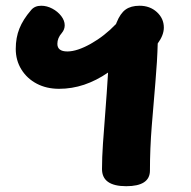

<svg xmlns="http://www.w3.org/2000/svg" viewBox="-20 -627 657 662"><path d="M415.2 15Q331.7 15 331.7 -44.2Q331.7 -83.9 335 -131.8Q338.3 -179.8 343.1 -240.3Q347.9 -300.9 352.6 -376.8Q312.2 -349.1 270.1 -334.9Q227.9 -320.8 183.7 -320.8Q140.4 -320.8 106.9 -338.4Q73.3 -356 53.8 -387.4Q34.3 -418.9 34.3 -458.3Q34.3 -497.1 46.9 -528.5Q59.4 -559.9 86.9 -591.8Q99.3 -607.2 122.1 -607.2Q141.7 -607.2 160.3 -597.3Q179 -587.4 191.1 -571.7Q203.1 -556 203.1 -539.8Q203.1 -525.3 193.2 -513.4Q177.8 -495.9 177.8 -475.9Q177.8 -449.6 212.2 -449.6Q245.9 -449.6 293.2 -476.2Q340.6 -502.9 380 -544.2L382 -549.2Q394.7 -580.9 413.1 -594.1Q431.4 -607.2 461.3 -607.2Q496.9 -607.2 520.9 -585.3Q544.9 -563.3 544.9 -531.9Q544.9 -505.9 523.8 -477.1Q522.2 -416.7 515.8 -343.2Q509.3 -269.7 503.2 -192Q497 -114.3 497 -39.1Q497 15 415.2 15Z"/></svg>

Font: Playpen Sans Thai
Style: Regular
Weight: 400
Designer: Sirin Gunkloy, Laura Meseguer, Veronika Burian, José Scaglione
Foundry: TypeTogether
Version: Version 2.000